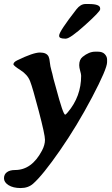

<svg xmlns="http://www.w3.org/2000/svg" viewBox="-27 -722 568 972"><path d="M306.6 -526.4H301.8Q272.5 -526.4 272.5 -540V-542.5Q272.5 -562.5 359.9 -674.8Q380.9 -701.7 405.8 -701.7H422.4Q480 -701.7 480 -679.7V-674.8Q480 -663.6 403.8 -595Q327.6 -526.4 306.6 -526.4ZM302.7 -141.6Q306.2 -141.6 315.9 -153.3Q383.8 -233.4 383.8 -338.4Q383.8 -346.2 378.9 -363.3Q374 -380.4 374 -392.1Q374 -420.4 391.1 -434.1Q423.8 -460.4 454.6 -460.4H468.8Q491.7 -460.4 503.4 -448Q515.1 -435.5 515.1 -420.9V-407.2Q515.1 -374 439.2 -229.7Q363.3 -85.4 276.4 39.8Q189.5 165 140.6 208Q115.7 230 77.6 230Q39.6 230 16.1 215.3Q-6.8 200.7 -6.8 180.7Q-6.8 160.6 8.1 149.7Q22.9 138.7 49.3 138.7Q133.8 138.7 185.5 40.5Q200.7 11.7 200.7 -14.2Q200.7 -40 169.4 -159.2Q138.2 -278.3 125.2 -311.3Q112.3 -344.2 76.7 -366.9Q41 -389.6 41 -396.5Q41 -407.2 60.1 -416.5Q141.1 -456.1 175.3 -456.1Q209.5 -456.1 219.2 -435.1Q223.6 -425.8 225.3 -406.5Q227.1 -387.2 233.9 -363.3L237.8 -349.1L243.7 -323.2L255.9 -279.3Q292.5 -141.6 302.7 -141.6Z"/></svg>

Font: Averia Serif Libre
Style: Bold Italic
Weight: 700
Italic angle: -6.90001°
Version: Version 1.002